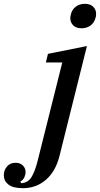

<svg xmlns="http://www.w3.org/2000/svg" viewBox="-185 -773 523 1005"><path d="M-65 212Q-117 212 -141 193Q-165 174 -165 145Q-165 118 -148.5 98.5Q-132 79 -103 79Q-80 79 -65.5 93Q-51 107 -51 129Q-51 141 -57.5 155Q-64 169 -79 178L-74 186Q-39 184 -20.5 154.5Q-2 125 12 69L141 -446H55L66 -491L270 -532L127 41Q107 123 56 167.5Q5 212 -65 212ZM242 -625Q213 -625 198 -640.5Q183 -656 183 -676Q183 -687 186 -698Q192 -723 211.5 -738Q231 -753 259 -753Q288 -753 303 -737.5Q318 -722 318 -702Q318 -697 317.5 -691Q317 -685 315 -680Q309 -655 289.5 -640Q270 -625 242 -625Z"/></svg>

Font: IBM Plex Serif Medm
Style: Italic
Weight: 500
Italic angle: -14°
Designer: Mike Abbink, Paul van der Laan, Pieter van Rosmalen
Foundry: Bold Monday
Version: Version 3.001